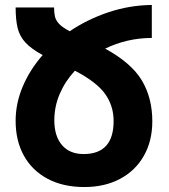

<svg xmlns="http://www.w3.org/2000/svg" viewBox="-20 -744 680 774"><path d="M43 -257Q43 -328 72 -396Q101 -464 152 -522Q106 -547 82.5 -572.5Q59 -598 51 -631.5Q43 -665 43 -714H198Q198 -693 201.5 -677.5Q205 -662 218 -648Q231 -634 261 -618Q332 -666 417 -694.5Q502 -723 592 -724V-591Q542 -591 494.5 -580Q447 -569 404 -548Q510 -490 552 -419.5Q594 -349 594 -255Q594 -176 560 -116Q526 -56 464 -23Q402 10 320 10Q234 10 171.5 -23.5Q109 -57 76 -117Q43 -177 43 -257ZM199 -259Q199 -195 230 -159Q261 -123 317 -123Q438 -123 438 -256Q438 -317 404 -365Q370 -413 282 -459Q243 -417 221 -366Q199 -315 199 -259Z"/></svg>

Font: Noto Sans Armenian Condensed ExtraBold
Style: Regular
Weight: 800
Width: 3
Designer: Monotype Design Team
Foundry: Monotype Imaging Inc.
Version: Version 2.008; ttfautohint (v1.8.4.7-5d5b)